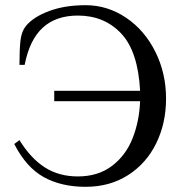

<svg xmlns="http://www.w3.org/2000/svg" viewBox="-20 -700 705 740"><path d="M35 -145 55 -160Q98 -90 152.5 -55Q207 -20 280 -20Q358 -20 411.5 -60.5Q465 -101 491 -167Q517 -233 520 -310H189V-350H520Q512 -502 447 -571Q382 -640 280 -640Q196 -640 145 -593.5Q94 -547 75 -450H55Q55 -510 59 -544.5Q63 -579 80 -600Q109 -635 169.5 -657.5Q230 -680 310 -680Q394 -680 465.5 -632Q537 -584 578.5 -501Q620 -418 620 -320Q620 -225 582 -147.5Q544 -70 473.5 -25Q403 20 310 20Q216 20 148.5 -17.5Q81 -55 35 -145Z"/></svg>

Font: El Messiri
Style: Regular
Weight: 400
Designer: Mohamed Gaber
Foundry: Kief Type Foundry
Version: Version 2.006